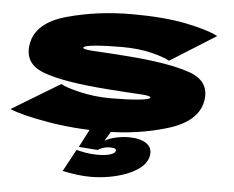

<svg xmlns="http://www.w3.org/2000/svg" viewBox="-56 -658 1171 961"><g transform="rotate(5 529.5 -177.5)"><path d="M477.5 5Q326.5 5 193.5 -18.2Q60.5 -41.5 4 -66L247 -213Q271 -198 344 -180.8Q417 -163.5 500 -163.5Q580 -163.5 637.5 -169Q695 -174.5 696.5 -184Q696.5 -184.5 696.5 -185Q695.5 -193.5 644.5 -196.5Q590.5 -199 482 -207Q255.5 -223.5 154.8 -261.8Q54 -300 72 -400Q90.5 -507 243 -549.5Q395.5 -592 568.5 -592Q730.5 -592 841.5 -569.5Q952.5 -547 1003 -520L773.5 -376Q749 -391 684 -407.5Q619 -424 531 -424Q452 -424 397 -418.8Q342 -413.5 340.5 -404Q340.5 -403.5 340.5 -403Q341.5 -394.5 398.5 -391.5Q457.5 -388.5 561 -381Q771 -365.5 877.8 -328.5Q984.5 -291.5 967 -191Q948.5 -86.5 798.5 -40.8Q648.5 5 477.5 5ZM434.5 237Q401 237 365 232.5Q329 228 291.5 220L351.5 109Q371 114 398.2 119Q425.5 124 458.5 124Q497 124 521.2 116.5Q545.5 109 547.5 97Q549 88 541.2 85Q533.5 82 514.5 82Q497.5 82 480 88.2Q462.5 94.5 456.5 100L361.5 93L409.5 0H517.5L486.5 50.5Q508.5 38 541.5 30.5Q574.5 23 607.5 23Q663 23 695 44.2Q727 65.5 719.5 107Q713.5 139 685 163.5Q656.5 188 614.8 204.2Q573 220.5 525.8 228.8Q478.5 237 434.5 237Z"/></g></svg>

Font: Anybody UltraExpanded Black
Style: Italic
Weight: 900
Width: 9
Italic angle: -10°
Designer: Tyler Finck
Foundry: Etcetera Type Company
Version: Version 1.010; ttfautohint (v1.8.3) -l 8 -r 50 -G 200 -x 14 